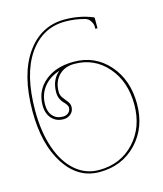

<svg xmlns="http://www.w3.org/2000/svg" viewBox="-108 -793 746 877"><g transform="rotate(-15 265.0 -354.5)"><path d="M196.3 -492.2Q147.5 -476.6 120.4 -441.7Q93.3 -406.7 93.3 -358.9Q93.3 -324.7 111.1 -305.2Q128.9 -285.6 158.2 -285.6Q174.8 -285.6 185.1 -294.9Q195.3 -304.2 195.3 -318.8Q195.3 -326.2 189.2 -334.5Q183.1 -342.8 176 -349.6Q168.9 -356.4 162.8 -369.9Q156.7 -383.3 156.7 -400.4Q156.7 -459.5 196.3 -492.2ZM254.9 2.4Q153.8 2.4 91.8 -93Q29.8 -188.5 29.8 -344.2Q30.3 -518.1 98.6 -615.2Q167 -712.4 279.8 -712.4Q351.1 -712.4 412.1 -687Q415 -686 415 -682.6V-634.8H404.8V-646Q404.8 -657.7 395.8 -671.9Q386.7 -686 372.1 -689.9Q326.7 -702.6 279.8 -702.6Q171.9 -702.6 107.2 -609.1Q42.5 -515.6 42.5 -344.2Q42.5 -244.1 68.8 -167.5Q95.2 -90.8 143.6 -49.1Q191.9 -7.3 254.9 -7.3Q356.9 -7.3 422.1 -77.1Q487.3 -147 487.3 -254.9Q487.3 -363.8 426 -434.3Q364.7 -504.9 270 -504.9Q224.1 -504.9 196.3 -476.1Q168.5 -447.3 168.5 -400.4Q168.5 -383.3 178.2 -370.4Q188 -357.4 197.8 -345.5Q207.5 -333.5 207.5 -318.8Q207.5 -299.3 193.4 -286.4Q179.2 -273.4 158.2 -273.4Q123.5 -273.4 102.5 -296.9Q81.5 -320.3 81.5 -358.9Q81.5 -428.7 133.5 -471.9Q185.5 -515.1 270 -515.1Q370.1 -515.1 435.1 -441.7Q500 -368.2 500 -254.9Q500 -142.6 430.9 -70.1Q361.8 2.4 254.9 2.4Z"/></g></svg>

Font: ZnikomitNo24
Style: Thin
Weight: 300
Designer: gluk
Foundry: gluk
Version: Version 0.55